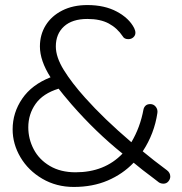

<svg xmlns="http://www.w3.org/2000/svg" viewBox="-20 -730 719 760"><path d="M654 -31Q654 -21 646.5 -12Q639 -3 627 -3Q617 -3 609 -8L587 -25Q541 -59 509 -86Q466 -41 406.5 -15.5Q347 10 272 10Q203 10 147.5 -22.5Q92 -55 61 -107.5Q30 -160 30 -218Q30 -284 68 -339.5Q106 -395 180 -424Q138 -490 138 -546Q138 -593 161 -630Q184 -667 226.5 -688.5Q269 -710 326 -710Q394 -710 442.5 -684Q491 -658 511 -619Q516 -609 516 -600Q516 -590 508 -582.5Q500 -575 488 -575Q472 -575 466 -586Q444 -619 410.5 -637Q377 -655 326 -655Q266 -655 233.5 -625.5Q201 -596 201 -546Q201 -504 232.5 -453Q264 -402 317 -343Q391 -260 500 -167Q535 -226 548 -297Q550 -306 556.5 -312Q563 -318 575 -318Q588 -318 596.5 -307.5Q605 -297 603 -283Q591 -201 545 -131Q587 -96 641 -56Q654 -46 654 -31ZM465 -122Q359 -207 263 -317Q227 -359 212 -379Q150 -360 121 -319Q92 -278 92 -226Q92 -180 113.5 -139Q135 -98 177.5 -73Q220 -48 279 -48Q394 -48 465 -122Z"/></svg>

Font: Quicksand
Style: Regular
Weight: 400
Designer: Andrew Paglinawan
Foundry: Andrew Paglinawan
Version: Version 3.000